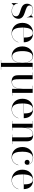

<svg xmlns="http://www.w3.org/2000/svg" viewBox="1746 -2256 760 4293"><g transform="rotate(90 2126.5 -110.0)"><path d="M55.5 10 101.5 -36.5C134.5 -8 180.5 10 230.5 10C327 10 400.5 -52.5 400.5 -141.5C400.5 -318 103.5 -271 103.5 -389.5C103.5 -437.5 147.5 -464.5 204 -464.5C296.5 -464.5 363 -394 364 -330H368.5V-470H364L320.5 -426C291.5 -451.5 251 -469 203 -469C108 -469 63.5 -399.5 63.5 -335.5C63.5 -151 345.5 -216 345.5 -89C345.5 -20 284 4.5 224.5 4.5C139.5 4.5 59 -57 56 -131H51V10Z M928 -141H923C898 -60 832 4.5 730 4.5C622 4.5 596.5 -116 596.5 -230C596.5 -240 596.5 -250.5 597 -260.5H926C926 -369.5 868.5 -470 720.5 -470C589.5 -470 491.5 -380 491.5 -230C491.5 -80 593 10 723.5 10C834.5 10 902 -55 928 -141ZM720.5 -465.5C808.5 -465.5 821 -341.5 820 -265H597C602 -367.5 632 -465.5 720.5 -465.5Z M1536.5 245.5H1476V-455.5H1536.5V-460H1385.5V-293C1371 -404.5 1316 -470 1229 -470C1121 -470 1018 -380 1018 -230C1018 -80 1121 9 1229 9C1316 9 1371 -55.5 1385.5 -167V245.5H1324.5V250H1536.5ZM1385.5 -230C1385.5 -78.5 1322 -1 1244.5 -1C1161.5 -1 1123 -96 1123 -230C1123 -364 1161.5 -460 1244.5 -460C1322 -460 1385.5 -381 1385.5 -230Z M2057.5 -4.5V-460H1897V-455.5H1967V-237C1967 -148 1951 3 1813 3C1757 3 1752 -68.5 1752 -152.5V-460H1601V-455.5H1662.5V-141C1662.5 -54 1687 10 1804 10C1922.5 10 1957 -81 1967 -165.5V0H2118V-4.5Z M2625 -141H2620C2595 -60 2529 4.5 2427 4.5C2319 4.5 2293.5 -116 2293.5 -230C2293.5 -240 2293.5 -250.5 2294 -260.5H2623C2623 -369.5 2565.5 -470 2417.5 -470C2286.5 -470 2188.5 -380 2188.5 -230C2188.5 -80 2290 10 2420.5 10C2531.5 10 2599 -55 2625 -141ZM2417.5 -465.5C2505.5 -465.5 2518 -341.5 2517 -265H2294C2299 -367.5 2329 -465.5 2417.5 -465.5Z M2685 -4.5V0H2896V-4.5H2835.5V-223C2835.5 -312 2852.5 -463 2990.5 -463C3046 -463 3051 -391.5 3051 -307.5V-4.5H2990.5V0H3202V-4.5H3141V-319C3141 -406 3116 -470 2999.5 -470C2880 -470 2845 -377 2835.5 -291V-460H2685V-455.5H2746.5V-4.5Z M3674.5 -141H3670C3643 -58 3592.5 3 3501.5 3C3394 3 3372 -115.5 3372 -230C3372 -324 3392 -464.5 3510.5 -464.5C3574.5 -464.5 3642 -430 3657 -365.5C3648 -382 3630.5 -390.5 3611 -390.5C3580.5 -390.5 3554 -371.5 3554 -336.5C3554 -296.5 3586 -280.5 3611 -280.5C3641.5 -280.5 3665 -301.5 3665 -337.5C3665 -410.5 3602.5 -470 3500.5 -470C3349.5 -470 3267.5 -360 3267.5 -230C3267.5 -80 3364 10 3495 10C3596 10 3648.5 -55 3674.5 -141Z M4211 -141H4206C4181 -60 4115 4.5 4013 4.5C3905 4.5 3879.5 -116 3879.5 -230C3879.5 -240 3879.5 -250.5 3880 -260.5H4209C4209 -369.5 4151.5 -470 4003.5 -470C3872.5 -470 3774.5 -380 3774.5 -230C3774.5 -80 3876 10 4006.5 10C4117.5 10 4185 -55 4211 -141ZM4003.5 -465.5C4091.5 -465.5 4104 -341.5 4103 -265H3880C3885 -367.5 3915 -465.5 4003.5 -465.5Z"/></g></svg>

Font: Bodoni* 36pt
Style: Regular
Weight: 400
Version: Version 2.3